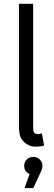

<svg xmlns="http://www.w3.org/2000/svg" viewBox="-20 -750 277 992"><path d="M78.1 -730.5H151.4V-93.3Q151.4 -85.4 152.1 -77.6Q152.8 -69.8 156.7 -64.5Q162.1 -57.6 173.8 -57.6Q184.6 -57.6 196.3 -60.5L208 2Q188.5 7.8 163.1 7.8Q142.6 7.8 125.5 -1.2Q108.4 -10.3 96.7 -24.4Q83 -41.5 80.6 -61.3Q78.1 -81.1 78.1 -93.3ZM199.2 106.9Q199.2 117.7 195.3 127.9Q191.4 138.2 187 147L151.9 221.7H106.9L132.8 148.9Q120.6 144.5 112.8 133.5Q105 122.6 105 106.9Q105 86.9 118.7 73.7Q132.3 60.5 151.9 60.5Q171.4 60.5 185.3 73.7Q199.2 86.9 199.2 106.9Z"/></svg>

Font: Gidole
Style: Regular
Weight: 400
Version: Version 2.100; ttfautohint (v1.8.4.7-5d5b)